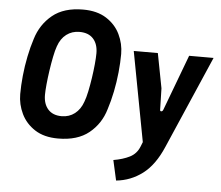

<svg xmlns="http://www.w3.org/2000/svg" viewBox="-60 -780 1223 1064"><g transform="rotate(5 551.5 -248.0)"><path d="M283 12Q205 12 154 -21Q103 -54 78 -106Q53 -158 53 -215Q53 -263 58.5 -317.5Q64 -372 75 -426Q86 -480 101 -526Q126 -608 189.5 -660Q253 -712 360 -712Q438 -712 489.5 -679Q541 -646 566 -594Q591 -542 591 -485Q591 -438 585.5 -383Q580 -328 569 -274Q558 -220 543 -174Q519 -92 455 -40Q391 12 283 12ZM292 -113Q334 -113 365 -137Q396 -161 411 -204Q420 -227 427.5 -263Q435 -299 441 -339Q447 -379 450.5 -416Q454 -453 454 -477Q454 -528 427.5 -557.5Q401 -587 351 -587Q309 -587 278 -563.5Q247 -540 232 -496Q224 -474 216.5 -437Q209 -400 203 -359Q197 -318 193.5 -281.5Q190 -245 190 -223Q190 -172 216.5 -142.5Q243 -113 292 -113ZM624 216 599 104Q652 95 689.5 76Q727 57 743 16L753 -9L659 -508H793L830 -315L833 -196Q833 -188 839.5 -188Q846 -188 850 -196L967 -508H1103L880 6Q836 109 770.5 158.5Q705 208 624 216Z"/></g></svg>

Font: Finlandica SemiBold
Style: Italic
Weight: 600
Italic angle: -8°
Designer: Niklas Ekholm, Juho Hiilivirta, Jaakko Suomalainen
Foundry: Helsinki Type Studio
Version: Version 1.063